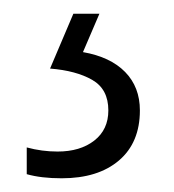

<svg xmlns="http://www.w3.org/2000/svg" viewBox="-20 -20 254 280"><path d="M184 141Q184 188 153.5 214Q123 240 70 240Q40 240 19 234V195Q41 201 64 201Q97 201 117.5 185Q138 169 138 141Q138 110 114.5 96.5Q91 83 53 80L87 0H125L101 56Q141 63 162.5 85Q184 107 184 141Z"/></svg>

Font: Noto Sans Ethiopic ExtraCondensed Light
Style: Regular
Weight: 300
Width: 2
Designer: Monotype Design Team
Foundry: Monotype Imaging Inc.
Version: Version 2.102; ttfautohint (v1.8.4.7-5d5b)